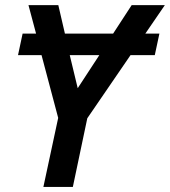

<svg xmlns="http://www.w3.org/2000/svg" viewBox="-20 -734 667 754"><path d="M150.4 0 208.5 -271 143.1 -517.6H50.8L68.8 -602.1H121.6L91.8 -713.9H209L234.9 -602.1H424.3L497.1 -713.9H627.4L550.8 -602.1H606L587.9 -517.6H492.7L322.8 -269.5L266.1 0ZM285.2 -387.7 370.1 -517.6H253.9Z"/></svg>

Font: Open Sans SemiBold
Style: Italic
Weight: 600
Italic angle: -12°
Designer: Monotype Design Team
Foundry: Monotype Imaging Inc.
Version: Version 3.003; ttfautohint (v1.8.4)